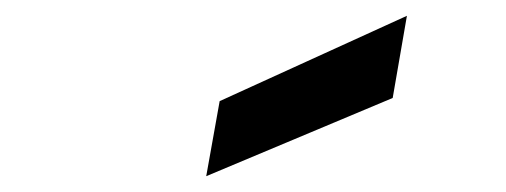

<svg xmlns="http://www.w3.org/2000/svg" viewBox="-20 -757 640 243"><path d="M241 -534 258 -629 495 -737 477 -633Z"/></svg>

Font: DM Mono Medium
Style: Italic
Weight: 500
Italic angle: -10°
Designer: Colophon Foundry
Foundry: Colophon Foundry
Version: Version 1.000; ttfautohint (v1.8.2.53-6de2)